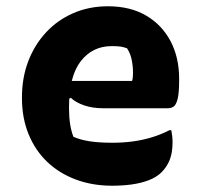

<svg xmlns="http://www.w3.org/2000/svg" viewBox="-20 -576 640 612"><path d="M324 -556Q395 -556 445.5 -526.5Q496 -497 523.5 -445Q551 -393 551 -325V-320Q551 -279 546 -260Q541 -241 533 -236Q525 -231 516 -231H308Q275 -231 248.5 -240Q222 -249 206 -264L184 -254L190 -318H401Q403 -324 403.5 -331.5Q404 -339 404 -344Q404 -364 400 -384.5Q396 -405 385 -422Q374 -426 364.5 -427.5Q355 -429 336 -429Q275 -429 237.5 -381Q200 -333 200 -234V-231Q200 -203 203.5 -180.5Q207 -158 214 -140Q237 -130 266.5 -125.5Q296 -121 339 -121Q371 -121 402 -125Q433 -129 463 -138Q493 -147 520 -161H526Q528 -151 529 -141.5Q530 -132 530 -123Q530 -89 521 -66.5Q512 -44 495 -27Q479 -11 454 -1.5Q429 8 399.5 12Q370 16 338 16Q274 16 221 -4Q168 -24 130 -60.5Q92 -97 71 -148.5Q50 -200 50 -263V-266Q50 -328 70 -380.5Q90 -433 126.5 -472.5Q163 -512 213.5 -534Q264 -556 324 -556Z"/></svg>

Font: Recursive Monospace Casual ExtraBold
Style: Regular
Weight: 800
Version: Version 1.047